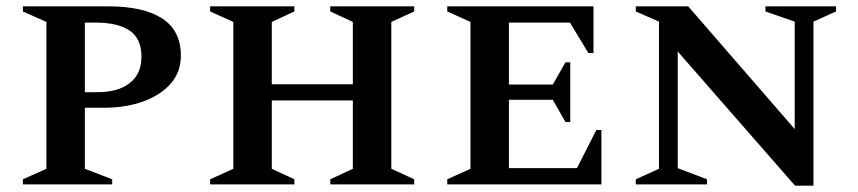

<svg xmlns="http://www.w3.org/2000/svg" viewBox="-20 -580 2699 604"><path d="M52 0V-16L126 -49V-511L52 -544V-560H322Q431 -560 490 -522Q549 -484 549 -405Q549 -354 517.5 -317.5Q486 -281 431 -261Q376 -241 306 -241H247V-49L333 -16V0ZM247 -509V-290H286Q352 -290 388.5 -319Q425 -348 425 -401Q425 -459 387.5 -484Q350 -509 280 -509Z M641 0V-16L714 -49V-511L641 -544V-560H906V-544L835 -511V-315H1090V-511L1019 -544V-560H1283V-544L1211 -511V-49L1283 -16V0H1019V-16L1090 -49V-264H835V-49L906 -16V0Z M1387 0V-16L1460 -49V-511L1387 -544V-560H1847V-413H1831L1773 -509H1581V-314H1719L1759 -384H1774V-196H1759L1719 -266H1581V-51H1795L1856 -171H1872V0Z M1980 0V-16L2053 -49V-512L1980 -544V-560H2145L2480 -174V-512L2388 -544V-560H2610V-544L2539 -512V4H2481L2112 -418V-51L2204 -16V0Z"/></svg>

Font: Spectral SC SemiBold
Style: Regular
Weight: 600
Designer: Jean-Baptiste Levee
Foundry: Production Type
Version: Version 2.001